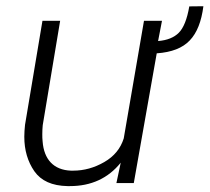

<svg xmlns="http://www.w3.org/2000/svg" viewBox="-20 -596 682 625"><path d="M596.2 -575.2C588.9 -532.7 577.1 -504.4 562 -489.3C546.9 -474.1 524.4 -464.8 494.6 -462.4L507.3 -528.3H448.7L382.8 -145.5C372.6 -112.8 351.6 -86.9 319.3 -68.4C287.1 -49.8 253.4 -40.5 218.3 -40.5C215.8 -40.5 213.4 -40.5 210.9 -40.5C154.8 -42.5 123 -77.1 118.7 -135.7C117.7 -143.6 117.7 -151.4 117.7 -159.7C117.7 -168.9 118.2 -178.7 119.1 -188.5L175.8 -528.3H118.2L61.5 -189.9C60.1 -176.3 59.1 -163.6 59.1 -150.9C59.1 -106.9 70.3 -69.8 91.8 -38.6C113.8 -7.3 149.4 8.8 199.7 9.8C202.1 9.8 205.1 9.8 207.5 9.8C276.9 9.8 332 -15.6 373 -66.4L358.9 0H415.5L490.2 -422.4C538.6 -425.8 574.2 -439.5 597.7 -464.4C621.1 -488.8 635.7 -525.9 642.1 -575.7Z"/></svg>

Font: Roboto Light
Style: Italic
Weight: 300
Italic angle: -12°
Designer: Google
Version: Version 2.137; 2017